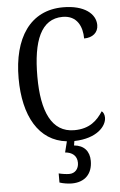

<svg xmlns="http://www.w3.org/2000/svg" viewBox="-63 -767 658 1050"><g transform="rotate(-5 266.5 -242.0)"><path d="M288 240C360 240 402 197 402 126C402 73 373 39 318 34L322 10C447 7 500 -57 500 -103C500 -119 494 -133 485 -139C454 -91 412 -49 327 -49C203 -49 151 -167 151 -358C151 -554 198 -672 317 -672C397 -672 424 -608 424 -544C471 -544 502 -570 502 -611C502 -673 440 -724 324 -724C142 -724 48 -578 48 -358C48 -151 128 -9 281 8L266 68C304 71 331 91 331 130C331 164 310 187 279 187C263 187 241 184 221 179V229C241 236 269 240 288 240Z"/></g></svg>

Font: Noto Serif Lao Cond
Style: Regular
Weight: 400
Width: 3
Designer: Monotype Design Team
Foundry: Monotype Imaging Inc.
Version: Version 2.004